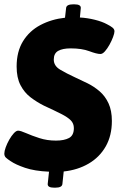

<svg xmlns="http://www.w3.org/2000/svg" viewBox="-31 -788 551 889"><path d="M220 81Q188 81 190 63L196 7Q129 4 85 -11Q41 -26 18 -42Q4 -51 -3.5 -58Q-11 -65 -11 -77Q-11 -88 -4.5 -106Q2 -124 12 -141.5Q22 -159 33 -171Q44 -183 53 -183Q64 -183 90 -171.5Q116 -160 151.5 -148.5Q187 -137 228 -137Q266 -137 288.5 -149Q311 -161 311 -195Q311 -216 297 -230.5Q283 -245 252.5 -260.5Q222 -276 172 -299Q140 -315 111 -337Q82 -359 64 -393.5Q46 -428 46 -480Q46 -549 75.5 -597Q105 -645 156 -672Q207 -699 270 -706L275 -750Q276 -768 308 -768H313Q345 -768 343 -750L339 -707Q374 -705 408 -696.5Q442 -688 464 -676Q480 -668 489.5 -660.5Q499 -653 499 -643Q499 -634 492.5 -616.5Q486 -599 476 -581Q466 -563 455 -550.5Q444 -538 434 -538Q417 -538 382.5 -551Q348 -564 296 -564Q259 -564 238.5 -552.5Q218 -541 218 -512Q218 -483 247.5 -465.5Q277 -448 316 -430Q345 -417 375 -402Q405 -387 430.5 -365Q456 -343 471.5 -309.5Q487 -276 487 -228Q487 -160 458.5 -110Q430 -60 379.5 -30.5Q329 -1 264 6L258 63Q257 81 225 81Z"/></svg>

Font: Asap ExtraBold
Style: Italic
Weight: 800
Italic angle: -6°
Designer: Pablo Cosgaya
Foundry: Omnibus-Type
Version: Version 3.001; ttfautohint (v1.8.4.7-5d5b)